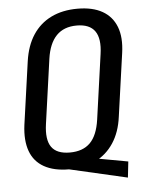

<svg xmlns="http://www.w3.org/2000/svg" viewBox="-54 -751 642 863"><g transform="rotate(-5 266.5 -320.0)"><path d="M197 1 227 -53 496 -4 488 68ZM228 8Q160 8 115.5 -17Q71 -42 53.5 -90.5Q36 -139 45 -208L85 -492Q95 -562 126.5 -610Q158 -658 209 -683Q260 -708 328 -708Q396 -708 440 -683Q484 -658 502.5 -610Q521 -562 511 -492L471 -208Q462 -139 430 -90.5Q398 -42 347 -17Q296 8 228 8ZM238 -67Q297 -67 330 -100Q363 -133 373 -204L414 -496Q424 -565 400 -599Q376 -633 318 -633Q260 -633 226.5 -598.5Q193 -564 183 -496L142 -204Q132 -134 155.5 -100.5Q179 -67 238 -67Z"/></g></svg>

Font: Pathway Extreme Condensed Medium
Style: Italic
Weight: 500
Width: 3
Italic angle: -8°
Version: Version 1.001;gftools[0.9.26]